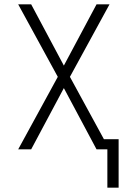

<svg xmlns="http://www.w3.org/2000/svg" viewBox="-20 -690 590 887"><path d="M476 177V0H426L275 -283L124 0H64L247 -335L64 -670H124L275 -387L426 -670H486L303 -335L460 -47H528V177Z"/></svg>

Font: Lode Dark Term
Style: Regular
Weight: 400
Monospace: yes
Designer: Belleve Invis
Foundry: Belleve Invis
Version: Version 29.2.0